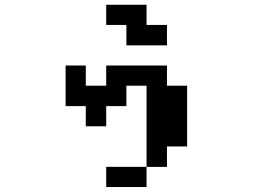

<svg xmlns="http://www.w3.org/2000/svg" viewBox="-20 -629 1040 790"><path d="M417 -526.4V-609.4H583V-526.4H667V-442.4H500V-526.4ZM250 -192.4V-359.4H333V-276.4H417V-359.4H667V-276.4H750V-26.4H667V57.6H583V140.6H417V57.6H583V-276.4H500V-192.4H417V-109.4H333V-192.4Z"/></svg>

Font: KH Dot Dougenzaka 12
Style: Regular
Weight: 400
Designer: Original version for X68000 by Keitarou Hiraki (http://hp.vector.co.jp/authors/VA000874/) / TrueType conversion by Homem
Version: Version 1.00.20150527